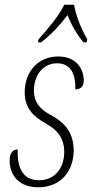

<svg xmlns="http://www.w3.org/2000/svg" viewBox="-20 -786 395 816"><path d="M144 -619 141 -606H155C202 -643 237 -682 267 -722C282 -683 306 -640 335 -606H348L351 -619C326 -661 302 -720 295 -766H253C231 -719 185 -665 144 -619ZM142 10C237 10 293 -57 293 -147C293 -218 259 -263 198 -296C148 -322 125 -353 124 -399C124 -468 164 -517 223 -517C286 -517 302 -462 300 -406C321 -406 336 -418 336 -443C336 -497 301 -546 227 -546C140 -546 85 -479 85 -394C85 -329 118 -293 175 -261C233 -229 253 -189 253 -141C253 -69 211 -20 146 -20C75 -20 53 -75 55 -151C39 -151 21 -141 21 -104C21 -36 66 10 142 10Z"/></svg>

Font: Noto Serif Condensed ExtraLight
Style: Italic
Weight: 200
Width: 3
Italic angle: -12°
Designer: Monotype Design Team
Foundry: Monotype Imaging Inc.
Version: Version 2.013